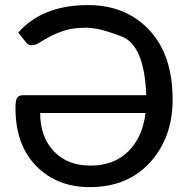

<svg xmlns="http://www.w3.org/2000/svg" viewBox="-20 -748 764 775"><path d="M567.4 -292H142.1Q142.1 -196.3 196.8 -137.9Q251.5 -79.6 345.7 -79.6Q439.5 -79.6 497.6 -136.7Q555.7 -193.8 567.4 -292ZM335 -727.5Q487.8 -727.5 582.3 -627Q676.8 -526.4 676.8 -346.2Q676.8 -193.4 586.2 -93Q495.6 7.3 341.8 7.3Q210.4 7.3 126.5 -77.6Q42.5 -162.6 42.5 -312.5Q42.5 -343.3 49.3 -353.5Q56.2 -363.8 74.2 -363.8H570.3Q563 -564.9 471.4 -600.6Q379.9 -636.2 328.1 -636.2Q276.4 -636.2 241.5 -625Q206.5 -613.8 181.9 -600.6Q157.2 -587.4 140.1 -576.4Q123 -565.4 107.9 -565.4Q92.8 -565.4 84.5 -577.6L53.7 -616.7Q151.9 -727.5 335 -727.5Z"/></svg>

Font: Lato-Medium
Style: Regular
Weight: 500
Designer: Lukasz Dziedzic
Foundry: tyPoland Lukasz Dziedzic
Version: Version 2.006; 2014-01-15